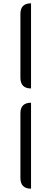

<svg xmlns="http://www.w3.org/2000/svg" viewBox="-20 -858 309 1157"><path d="M167 -325Q103 -325 103 -390V-774Q103 -838 167 -838V-325ZM167 279Q103 279 103 214V-175Q103 -239 167 -239V279Z"/></svg>

Font: Swei Toothpaste CJK TC
Style: Regular
Weight: 400
Version: Version 1.0